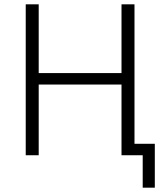

<svg xmlns="http://www.w3.org/2000/svg" viewBox="-20 -718 775 888"><path d="M640 0H542V-327H159V0H99V-698H159V-380H542V-698H602V-53H696V150H640Z"/></svg>

Font: Plexus Sans Light
Style: Regular
Weight: 300
Version: Version 2.001;PS 002.001;hotconv 1.0.70;makeotf.lib2.5.58329